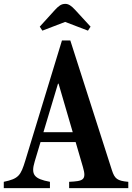

<svg xmlns="http://www.w3.org/2000/svg" viewBox="-36 -970 682 990"><path d="M182.5 -812 300 -857 417.5 -812 431 -832.5 351.5 -919C332 -940 318 -950 300.5 -950C280 -950 266.5 -939.5 247.5 -919L169 -832.5ZM283.5 -761.5 94.5 -142C71 -65.5 60.5 -48.5 -16.5 -32.5V0H221.5V-32.5C139 -48 122.5 -69.5 143 -137.5L173 -237.5H354L391.5 -109C411.5 -41 392.5 -36 320.5 -32.5V0H625.5V-32.5C568.5 -37.5 555.5 -48 541 -92.5L326.5 -761.5ZM263 -538.5H266L339 -288.5H188Z"/></svg>

Font: Libre Caslon Condensed SemiBold
Style: Regular
Weight: 600
Designer: Pablo Impallari, Rodrigo Fuenzalida, Katja Schimmel, Ertekin Erdin
Foundry: Pablo Impallari, Rodrigo Fuenzalida
Version: Version 2.000;gftools[0.9.33]